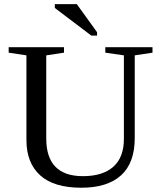

<svg xmlns="http://www.w3.org/2000/svg" viewBox="-20 -878 762 908"><path d="M565.9 -616.2 478 -628.9V-654.8H701.2V-628.9L617.2 -616.2V-225.1Q617.2 -107.4 552.5 -48.8Q487.8 9.8 364.7 9.8Q234.4 9.8 169.7 -49.1Q105 -107.9 105 -215.8V-616.2L21 -628.9V-654.8H282.7V-628.9L198.7 -616.2V-223.1Q198.7 -44.9 372.1 -44.9Q465.8 -44.9 515.9 -89.4Q565.9 -133.8 565.9 -221.2ZM412.1 -709.5 239.3 -840.3V-858.4H343.3L439 -725.6V-709.5Z"/></svg>

Font: Tinos
Style: Regular
Weight: 400
Designer: Steve Matteson
Foundry: Monotype Imaging Inc.
Version: Version 1.23